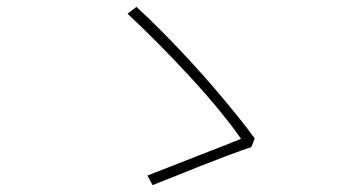

<svg xmlns="http://www.w3.org/2000/svg" viewBox="-20 -636 1040 560"><path d="M713 -207Q683 -197 643 -182Q603 -167 561.5 -150.5Q520 -134 484 -119.5Q448 -105 425 -96L410 -124Q434 -133 471.5 -148Q509 -163 550.5 -179Q592 -195 627.5 -209Q663 -223 683 -231Q659 -266 621 -312.5Q583 -359 537 -409Q491 -459 443 -507.5Q395 -556 352 -596L378 -616Q418 -579 458.5 -538Q499 -497 537.5 -455Q576 -413 610.5 -372.5Q645 -332 674 -296Q703 -260 723 -232Z"/></svg>

Font: Noto Sans JP Thin Thin
Style: Regular
Weight: 250
Version: Version 2.004-H2;hotconv 1.0.118;makeotfexe 2.5.65603